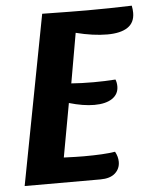

<svg xmlns="http://www.w3.org/2000/svg" viewBox="-50 -703 593 745"><g transform="rotate(-5 247.0 -330.5)"><path d="M494 -633Q494 -595 466.5 -576.5Q439 -558 387 -558Q332 -558 265 -575L231 -381Q269 -378 318 -378Q361 -378 403 -381Q408 -369 408 -354Q408 -324 383 -307Q358 -290 313 -290Q270 -290 215 -306L177 -97Q227 -95 254 -95Q335 -95 377 -102Q388 -82 388 -62Q388 -35 368.5 -17.5Q349 0 311 0H16L142 -660Q260 -658 317 -658Q404 -658 491 -661Q494 -646 494 -633Z"/></g></svg>

Font: Sansita Medium Italic
Style: Regular
Weight: 500
Italic angle: -11°
Designer: Pablo Cosgaya
Foundry: Omnibus-Type
Version: Version 1.006